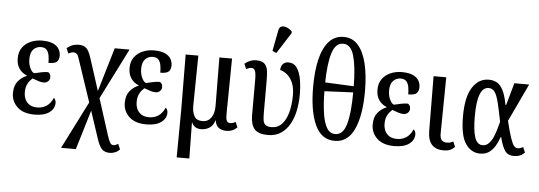

<svg xmlns="http://www.w3.org/2000/svg" viewBox="-60 -999 4026 1435"><g transform="rotate(5 1953.0 -281.5)"><path d="M217 10Q131 10 86.5 -32.5Q42 -75 42 -137Q42 -193 69.5 -226Q97 -259 134 -273V-276Q98 -290 76.5 -321Q55 -352 55 -399Q55 -448 79 -480.5Q103 -513 142 -529.5Q181 -546 225 -546Q278 -546 309 -531.5Q340 -517 353 -494Q366 -471 366 -445Q366 -417 351 -400.5Q336 -384 287 -384Q287 -413 282.5 -439Q278 -465 264 -481Q250 -497 221 -497Q188 -497 165 -473.5Q142 -450 142 -401Q142 -361 157 -331Q172 -301 188 -298Q217 -305 242 -310Q267 -315 291 -315Q297 -312 303.5 -303Q310 -294 310 -277Q310 -260 297 -247.5Q284 -235 264 -235Q248 -235 229 -240.5Q210 -246 179 -258Q172 -252 160 -239Q148 -226 139 -204Q130 -182 130 -149Q130 -124 139.5 -100.5Q149 -77 171.5 -61Q194 -45 232 -45Q271 -45 301 -64.5Q331 -84 350 -127Q356 -123 361 -113.5Q366 -104 366 -90Q366 -47 327 -18.5Q288 10 217 10Z M436 240 616 -116 507 -441Q500 -463 490.5 -471Q481 -479 469 -479Q460 -479 449.5 -476Q439 -473 429 -466L412 -506Q437 -526 458 -532.5Q479 -539 500 -539Q538 -539 558 -520.5Q578 -502 595 -449L673 -207L771 -536H882L690 -155L774 108Q785 142 792.5 158.5Q800 175 807 180.5Q814 186 824 186Q832 186 842 182Q852 178 859 173L876 213Q863 229 842 237.5Q821 246 802 246Q763 246 742 224Q721 202 704 149L636 -56L547 240Z M1056 10Q970 10 925.5 -32.5Q881 -75 881 -137Q881 -193 908.5 -226Q936 -259 973 -273V-276Q937 -290 915.5 -321Q894 -352 894 -399Q894 -448 918 -480.5Q942 -513 981 -529.5Q1020 -546 1064 -546Q1117 -546 1148 -531.5Q1179 -517 1192 -494Q1205 -471 1205 -445Q1205 -417 1190 -400.5Q1175 -384 1126 -384Q1126 -413 1121.5 -439Q1117 -465 1103 -481Q1089 -497 1060 -497Q1027 -497 1004 -473.5Q981 -450 981 -401Q981 -361 996 -331Q1011 -301 1027 -298Q1056 -305 1081 -310Q1106 -315 1130 -315Q1136 -312 1142.5 -303Q1149 -294 1149 -277Q1149 -260 1136 -247.5Q1123 -235 1103 -235Q1087 -235 1068 -240.5Q1049 -246 1018 -258Q1011 -252 999 -239Q987 -226 978 -204Q969 -182 969 -149Q969 -124 978.5 -100.5Q988 -77 1010.5 -61Q1033 -45 1071 -45Q1110 -45 1140 -64.5Q1170 -84 1189 -127Q1195 -123 1200 -113.5Q1205 -104 1205 -90Q1205 -47 1166 -18.5Q1127 10 1056 10Z M1303 236 1306 -126 1303 -536H1398L1393 -160Q1392 -116 1408.5 -83.5Q1425 -51 1471 -51Q1513 -51 1536.5 -84.5Q1560 -118 1559 -176L1556 -536H1651L1646 -128Q1645 -88 1652 -71Q1659 -54 1678 -54Q1686 -54 1697.5 -57Q1709 -60 1719 -67L1736 -27Q1703 6 1657 6Q1619 6 1597 -11Q1575 -28 1570 -65H1568Q1557 -26 1529 -8Q1501 10 1466 10Q1414 10 1396 -34H1394L1398 236Z M1967 10Q1896 10 1866.5 -23.5Q1837 -57 1837 -127V-393Q1837 -441 1829 -460Q1821 -479 1804 -479Q1795 -479 1785.5 -476.5Q1776 -474 1763 -466L1746 -506Q1788 -539 1831 -539Q1879 -539 1898 -517Q1917 -495 1920 -460.5Q1923 -426 1923 -388V-151Q1923 -122 1926 -99Q1929 -76 1943 -63.5Q1957 -51 1988 -51Q2036 -51 2067 -84.5Q2098 -118 2113 -175.5Q2128 -233 2128 -303Q2128 -359 2111.5 -396.5Q2095 -434 2069.5 -455Q2044 -476 2017 -482Q2017 -511 2032.5 -527.5Q2048 -544 2073 -544Q2115 -544 2138 -510.5Q2161 -477 2170 -424Q2179 -371 2179 -310Q2179 -250 2167.5 -193Q2156 -136 2130.5 -90Q2105 -44 2064.5 -17Q2024 10 1967 10ZM1977 -606 1947 -620 1977 -776Q1982 -802 2000 -807Q2018 -812 2040 -802.5Q2062 -793 2078 -776V-764Z M2468 10Q2368 10 2320.5 -94Q2273 -198 2273 -379Q2273 -500 2294.5 -587.5Q2316 -675 2359.5 -722.5Q2403 -770 2469 -770Q2534 -770 2576.5 -722.5Q2619 -675 2640.5 -587Q2662 -499 2662 -378Q2662 -197 2614 -93.5Q2566 10 2468 10ZM2575 -409Q2574 -555 2550.5 -637Q2527 -719 2469 -719Q2411 -719 2386.5 -638.5Q2362 -558 2360 -419ZM2468 -41Q2528 -41 2551.5 -126.5Q2575 -212 2575 -363L2360 -353Q2361 -257 2371.5 -187Q2382 -117 2405 -79Q2428 -41 2468 -41Z M2916 10Q2830 10 2785.5 -32.5Q2741 -75 2741 -137Q2741 -193 2768.5 -226Q2796 -259 2833 -273V-276Q2797 -290 2775.5 -321Q2754 -352 2754 -399Q2754 -448 2778 -480.5Q2802 -513 2841 -529.5Q2880 -546 2924 -546Q2977 -546 3008 -531.5Q3039 -517 3052 -494Q3065 -471 3065 -445Q3065 -417 3050 -400.5Q3035 -384 2986 -384Q2986 -413 2981.5 -439Q2977 -465 2963 -481Q2949 -497 2920 -497Q2887 -497 2864 -473.5Q2841 -450 2841 -401Q2841 -361 2856 -331Q2871 -301 2887 -298Q2916 -305 2941 -310Q2966 -315 2990 -315Q2996 -312 3002.5 -303Q3009 -294 3009 -277Q3009 -260 2996 -247.5Q2983 -235 2963 -235Q2947 -235 2928 -240.5Q2909 -246 2878 -258Q2871 -252 2859 -239Q2847 -226 2838 -204Q2829 -182 2829 -149Q2829 -124 2838.5 -100.5Q2848 -77 2870.5 -61Q2893 -45 2931 -45Q2970 -45 3000 -64.5Q3030 -84 3049 -127Q3055 -123 3060 -113.5Q3065 -104 3065 -90Q3065 -47 3026 -18.5Q2987 10 2916 10Z M3285 10Q3229 10 3198 -22Q3167 -54 3166 -125L3163 -536H3258L3253 -119Q3252 -79 3266 -64.5Q3280 -50 3302 -50Q3318 -50 3329 -53Q3340 -56 3352 -63L3369 -23Q3352 -6 3332.5 2Q3313 10 3285 10Z M3559 10Q3492 10 3450 -51.5Q3408 -113 3408 -257Q3408 -402 3454.5 -474Q3501 -546 3577 -546Q3611 -546 3637.5 -531.5Q3664 -517 3684 -478.5Q3704 -440 3717 -369H3722L3769 -536H3880L3746 -252Q3767 -167 3781.5 -124.5Q3796 -82 3808.5 -68Q3821 -54 3835 -54Q3843 -54 3854 -57Q3865 -60 3876 -67L3893 -27Q3862 6 3813 6Q3768 6 3746 -24.5Q3724 -55 3706 -126H3702Q3690 -90 3671.5 -59Q3653 -28 3626 -9Q3599 10 3559 10ZM3573 -54Q3600 -54 3619.5 -74.5Q3639 -95 3652 -125.5Q3665 -156 3673.5 -187Q3682 -218 3688 -240Q3671 -325 3658 -379Q3645 -433 3628 -458.5Q3611 -484 3581 -484Q3496 -484 3496 -266Q3496 -160 3513.5 -107Q3531 -54 3573 -54Z"/></g></svg>

Font: Noto Serif ExtraCondensed
Style: Regular
Weight: 400
Width: 2
Designer: Monotype Design Team
Foundry: Monotype Imaging Inc.
Version: Version 2.015